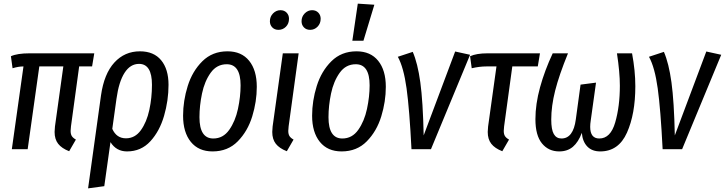

<svg xmlns="http://www.w3.org/2000/svg" viewBox="-20 -820 3983 1055"><path d="M370 -126Q368 -106 368 -101Q368 -83 374.5 -72.5Q381 -62 397 -53L360 11Q319 -5 299.5 -30Q280 -55 280 -95Q280 -103 282 -125L328 -455H196L132 0H45L109 -455Q82 -455 49 -445L40 -511Q75 -527 142 -527H498L486 -455H415Z M906 -354Q906 -268 881.5 -183.5Q857 -99 806 -43.5Q755 12 678 12Q619 12 587 -39L553 203L464 215L535 -296Q552 -415 608.5 -476.5Q665 -538 749 -538Q825 -538 865.5 -489Q906 -440 906 -354ZM815 -354Q815 -469 744 -469Q696 -469 664.5 -420Q633 -371 620 -277L597 -112Q620 -60 672 -60Q722 -60 754 -104.5Q786 -149 800.5 -216Q815 -283 815 -354Z M986 -184Q986 -266 1011.5 -347.5Q1037 -429 1092 -483.5Q1147 -538 1230 -538Q1307 -538 1349 -486Q1391 -434 1391 -343Q1391 -262 1366 -180.5Q1341 -99 1286.5 -43.5Q1232 12 1148 12Q1071 12 1028.5 -40.5Q986 -93 986 -184ZM1302 -351Q1302 -467 1226 -467Q1171 -467 1137.5 -420Q1104 -373 1090 -306Q1076 -239 1076 -176Q1076 -59 1152 -59Q1206 -59 1239.5 -106.5Q1273 -154 1287.5 -221.5Q1302 -289 1302 -351Z M1566 -126Q1564 -106 1564 -101Q1564 -83 1570.5 -72.5Q1577 -62 1593 -53L1556 11Q1515 -5 1495.5 -30Q1476 -55 1476 -95Q1476 -103 1478 -125L1534 -527H1621ZM1463 -703Q1463 -729 1480.5 -746.5Q1498 -764 1521 -764Q1542 -764 1555 -750.5Q1568 -737 1568 -717Q1568 -690 1551 -673Q1534 -656 1510 -656Q1489 -656 1476 -669.5Q1463 -683 1463 -703ZM1637 -703Q1637 -729 1654.5 -746.5Q1672 -764 1695 -764Q1716 -764 1729 -750.5Q1742 -737 1742 -717Q1742 -691 1725 -673.5Q1708 -656 1684 -656Q1663 -656 1650 -669.5Q1637 -683 1637 -703Z M1695 -184Q1695 -266 1720.5 -347.5Q1746 -429 1801 -483.5Q1856 -538 1939 -538Q2016 -538 2058 -486Q2100 -434 2100 -343Q2100 -262 2075 -180.5Q2050 -99 1995.5 -43.5Q1941 12 1857 12Q1780 12 1737.5 -40.5Q1695 -93 1695 -184ZM2011 -351Q2011 -467 1935 -467Q1880 -467 1846.5 -420Q1813 -373 1799 -306Q1785 -239 1785 -176Q1785 -59 1861 -59Q1915 -59 1948.5 -106.5Q1982 -154 1996.5 -221.5Q2011 -289 2011 -351ZM2037 -794 1977 -596H1916L1946 -800Z M2308 -76 2481 -537 2563 -519 2348 0H2241Q2230 -219 2214 -334.5Q2198 -450 2166 -508L2248 -535Q2275 -473 2289.5 -368Q2304 -263 2308 -76Z M2750 -126Q2748 -106 2748 -101Q2748 -83 2754.5 -72.5Q2761 -62 2777 -53L2740 11Q2699 -5 2679.5 -30Q2660 -55 2660 -95Q2660 -103 2662 -125L2708 -455H2653Q2615 -455 2572 -445L2563 -511Q2598 -527 2659 -527H2947L2935 -455H2795Z M2922 -165Q2922 -248 2947.5 -340.5Q2973 -433 3017 -527H3101Q3052 -407 3030.5 -322Q3009 -237 3009 -163Q3009 -108 3023 -83.5Q3037 -59 3065 -59Q3130 -59 3144 -164L3170 -355L3255 -366L3226 -158Q3223 -139 3223 -123Q3223 -59 3273 -59Q3335 -59 3360.5 -147.5Q3386 -236 3386 -349Q3386 -423 3370 -527H3453Q3471 -431 3471 -346Q3471 -194 3425 -91Q3379 12 3278 12Q3233 12 3207 -15Q3181 -42 3177 -90Q3158 -39 3128 -13.5Q3098 12 3053 12Q2994 12 2958 -32Q2922 -76 2922 -165Z M3688 -76 3861 -537 3943 -519 3728 0H3621Q3610 -219 3594 -334.5Q3578 -450 3546 -508L3628 -535Q3655 -473 3669.5 -368Q3684 -263 3688 -76Z"/></svg>

Font: Fira Sans Compressed
Style: Italic
Weight: 400
Width: 1
Italic angle: -8°
Designer: bBox Type GmbH & Carrois Corporate GbR & Edenspiekermann AG
Foundry: bBox Type GmbH & Carrois Corporate GbR & Edenspiekermann AG
Version: Version 4.301